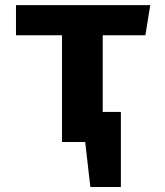

<svg xmlns="http://www.w3.org/2000/svg" viewBox="-20 -565 655 764"><path d="M461 -119.5V179H339.5L319 0H226.7V-424.6H43.6V-544.6H577.9L558.5 -424.6H388.7V-119.5Z"/></svg>

Font: FiraCode Nerd Font
Style: Bold
Weight: 700
Designer: Carrois Corporate, Edenspiekermann AG, Nikita Prokopov
Foundry: Carrois Corporate, Edenspiekermann AG, Nikita Prokopov
Version: Version 6.002;Nerd Fonts 2.1.0